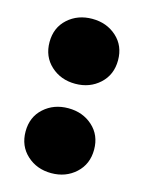

<svg xmlns="http://www.w3.org/2000/svg" viewBox="-91 -600 498 666"><g transform="rotate(15 158.0 -267.0)"><path d="M158 -311Q106 -311 70.5 -343.5Q35 -376 35 -428Q35 -480 70.5 -512Q106 -544 158 -544Q210 -544 245.5 -512Q281 -480 281 -428Q281 -376 245.5 -343.5Q210 -311 158 -311ZM158 10Q106 10 70.5 -22.5Q35 -55 35 -107Q35 -159 70.5 -191Q106 -223 158 -223Q210 -223 245.5 -191Q281 -159 281 -107Q281 -55 245.5 -22.5Q210 10 158 10Z"/></g></svg>

Font: LINE Seed Sans Heavy
Style: Regular
Weight: 900
Designer: LINE VX Design & Dalton Maag Ltd & Sandoll Inc
Foundry: Dalton Maag Ltd
Version: Version 1.003